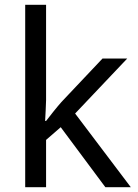

<svg xmlns="http://www.w3.org/2000/svg" viewBox="-20 -780 574 800"><path d="M172 -363V-760H85V0H172V-197L233 -250L419 0H525L293 -307L510 -536H407L236 -355C218 -335 184 -292 172 -276H168C169 -301 172 -342 172 -363Z"/></svg>

Font: Noto Sans Newa
Style: Regular
Weight: 400
Designer: Monotype Design Team
Foundry: Monotype Imaging Inc.
Version: Version 2.007